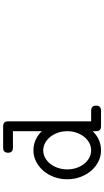

<svg xmlns="http://www.w3.org/2000/svg" viewBox="265 -923 674 1244"><g transform="rotate(-90 602.0 -301.0)"><path d="M266.6 -554.2Q234.4 -554.2 234.4 -585.9Q234.4 -617.7 266.6 -617.7H405.8Q438 -617.7 438 -585.9V-47.4H507.3Q539.6 -47.4 539.6 -15.1Q539.6 16.6 507.3 16.6H412.6Q411.6 16.6 410.9 16.4Q410.2 16.1 409.2 16.1Q408.7 16.6 405.8 16.6Q374 16.6 374 -15.1V-37.6Q321.3 16.6 250 16.6Q211.9 16.6 178 -0.2Q144 -17.1 118.4 -46.6Q92.8 -76.2 77.6 -116.2Q62.5 -156.2 62.5 -202.6Q62.5 -247.6 77.1 -287.4Q91.8 -327.1 117.4 -356.9Q143.1 -386.7 177 -404.1Q210.9 -421.4 250 -421.4Q320.3 -421.4 374 -367.2V-554.2ZM250 -357.9Q224.1 -357.9 201.4 -345.5Q178.7 -333 162.1 -311.8Q145.5 -290.5 136 -262.2Q126.5 -233.9 126.5 -202.6Q126.5 -170.4 136 -142.3Q145.5 -114.3 162.4 -93Q179.2 -71.8 201.7 -59.6Q224.1 -47.4 250 -47.4Q275.9 -47.4 298.6 -59.8Q321.3 -72.3 338.1 -93.5Q355 -114.7 364.5 -142.8Q374 -170.9 374 -202.6Q374 -233.9 364.3 -262.2Q354.5 -290.5 337.6 -311.8Q320.8 -333 298.1 -345.5Q275.4 -357.9 250 -357.9Z"/></g></svg>

Font: Erica Type
Style: Italic
Weight: 400
Monospace: yes
Designer: Peter Wiegel
Foundry: Peter Wiegel
Version: Version 1.000 2010 initial release